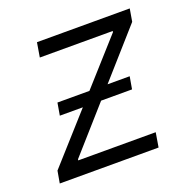

<svg xmlns="http://www.w3.org/2000/svg" viewBox="-103 -645 736 745"><g transform="rotate(-20 265.0 -272.5)"><path d="M21 0 29.8 -50.1 415.8 -481.2 416.5 -485.8H115.4L125.4 -545.5H508.5L499.6 -493.3L119.7 -64.3L119 -59.7H438.9L429 0ZM111.2 -247.2 120 -298.3H418.3L409.4 -247.2Z"/></g></svg>

Font: Inter UI Light
Style: Italic
Weight: 300
Italic angle: 9.39999°
Designer: Rasmus Andersson
Foundry: rsms
Version: 3.2;8d6f07862